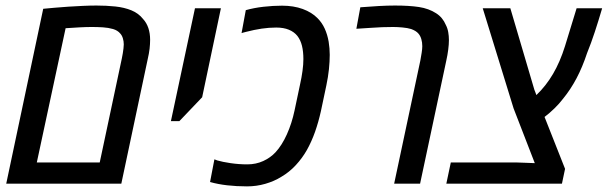

<svg xmlns="http://www.w3.org/2000/svg" viewBox="-20 -660 2184 690"><path d="M2.4 0 135.3 -628.4Q151.9 -629.9 175.3 -632.1Q198.7 -634.3 225.3 -636Q252 -637.7 278.1 -638.9Q304.2 -640.1 326.7 -640.1Q362.3 -640.1 394.5 -636.7Q426.8 -633.3 452.4 -622.8Q478 -612.3 494.1 -591.8Q506.8 -578.1 513.2 -559.1Q519.5 -540 519.5 -517.1Q519.5 -502 517.6 -484.9Q515.6 -467.8 510.7 -446.8L416 0ZM112.3 -76.2H338.4L418 -450.7Q419.9 -459.5 421.4 -469Q422.9 -478.5 423.8 -486.3Q424.8 -494.1 424.8 -500.5Q424.8 -511.7 421.6 -522.2Q418.5 -532.7 412.1 -539.6Q402.8 -550.8 386.2 -555.7Q369.6 -560.5 349.6 -561.8Q329.6 -563 310.1 -563Q290.5 -563 267.8 -561.8Q245.1 -560.5 215.8 -558.6Z M594.2 -224.6 680.7 -630.4H773.9L706.5 -310.5L624.5 -224.6Z M867.7 9.8Q829.6 9.8 796.1 5.9Q762.7 2 734.9 -5.9L750.5 -87.4Q752.4 -86.4 755.1 -85.7Q757.8 -85 760.7 -83.5Q778.8 -78.1 808.6 -73.7Q838.4 -69.3 868.7 -69.3Q899.9 -69.3 926 -81.3Q952.1 -93.3 970.2 -112.8Q993.2 -137.7 1011 -177.2Q1028.8 -216.8 1038.6 -263.2L1058.1 -355.5Q1064 -381.8 1067.1 -405Q1070.3 -428.2 1070.3 -447.8Q1070.3 -474.6 1065.2 -495.4Q1060.1 -516.1 1048.8 -530.8Q1037.1 -545.4 1018.1 -553.2Q999 -561 972.7 -561Q946.8 -561 920.4 -557.1Q894 -553.2 863.8 -545.4Q858.4 -543.9 854.7 -543Q851.1 -542 848.1 -541L863.3 -623.5Q892.6 -631.8 927 -635.7Q961.4 -639.6 993.7 -639.6Q1035.2 -639.6 1067.9 -627.7Q1100.6 -615.7 1121.1 -594.7Q1137.2 -578.6 1147 -557.1Q1156.7 -535.6 1161.1 -510.3Q1165 -486.3 1165 -462.9Q1165 -439 1162.1 -411.1Q1159.2 -383.3 1152.8 -353L1133.3 -260.7Q1124.5 -221.2 1112.3 -186.5Q1100.1 -151.9 1083 -121.1Q1066.4 -91.8 1043.2 -66.7Q1020 -41.5 990.7 -24.4Q965.8 -8.8 933.8 0.5Q901.9 9.8 867.7 9.8Z M1396.5 0 1490.7 -442.9Q1493.2 -456.5 1495.4 -470.5Q1497.6 -484.4 1497.6 -494.1Q1497.6 -507.8 1494.1 -519.5Q1490.7 -531.2 1483.9 -539.1Q1479.5 -544.4 1472.7 -548.6Q1465.8 -552.7 1457.5 -555.7Q1444.8 -559.6 1426.5 -561.3Q1408.2 -563 1392.6 -563Q1374 -563 1353.5 -562.3Q1333 -561.5 1309.8 -559.8Q1286.6 -558.1 1260.7 -556.6L1274.9 -633.8Q1311.5 -636.7 1342 -638.4Q1372.6 -640.1 1399.4 -640.1Q1450.2 -640.1 1485.6 -634.8Q1521 -629.4 1547.4 -612.3Q1559.6 -604.5 1568.1 -594Q1576.7 -583.5 1582 -570.8Q1588.4 -558.6 1590.8 -544.7Q1593.3 -530.8 1593.3 -516.1Q1593.3 -500.5 1590.8 -481.4Q1588.4 -462.4 1583.5 -440.4L1489.7 0Z M1584 0 1600.1 -76.2H1834.5Q1851.1 -75.7 1868.2 -75Q1885.3 -74.2 1901.9 -73.7L1825.7 -270.5L1714.8 -630.4H1814L1900.4 -337.4Q1902.3 -333 1904.1 -327.9Q1905.8 -322.8 1907.7 -318.4Q1942.4 -351.6 1967.5 -394.5Q1992.7 -437.5 2010.3 -493.7L2052.2 -630.4H2144Q2130.4 -584 2117.4 -544.7Q2104.5 -505.4 2089.8 -469.2Q2073.2 -418.9 2051.8 -378.4Q2030.3 -337.9 2003.9 -305.7Q1989.3 -286.6 1972.4 -270.3Q1955.6 -253.9 1937 -239.7L2010.7 -53.2L1999.5 0Z"/></svg>

Font: Open Sans SemiCondensed Medium
Style: Italic
Weight: 500
Width: 4
Italic angle: -12°
Designer: Monotype Design Team
Foundry: Monotype Imaging Inc.
Version: Version 3.000